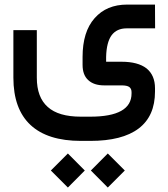

<svg xmlns="http://www.w3.org/2000/svg" viewBox="-20 -404 744 848"><path d="M381.3 349.1 456.1 424.3 531.2 349.1 456.1 273.9ZM204.6 349.1 279.8 424.3 354.5 349.1 279.8 273.9ZM344.7 -152.3V-117.2C344.7 -87.9 353 -65.4 369.6 -50.3C386.2 -34.7 409.7 -26.9 439.9 -26.9H517.1C533.2 -26.9 544.9 -24.4 551.3 -19.5C557.6 -14.6 561 -7.3 561 2.9V8.8C561 77.1 500 111.3 378.4 111.3H337.4C271.5 111.3 222.7 97.2 190.9 68.4C158.7 40 142.6 -2.9 142.6 -61V-261.2V-271H132.8H48.8H39.1V-261.2V-61C39.1 31.2 64.5 101.1 114.7 147.9C165 194.8 239.3 218.3 337.4 218.3H378.4C472.7 218.3 543.9 200.2 592.3 163.6C640.6 127 664.6 72.8 664.6 0V-14.2C664.6 -52.7 651.9 -82 627 -102.1C601.6 -121.6 564.9 -131.3 517.1 -131.3H448.7V-152.3C449.7 -195.8 458 -228 473.1 -248.5C488.3 -268.6 510.3 -278.8 539.6 -278.8H655.3H665V-288.6L664.6 -374V-383.8H654.8H542C481 -383.8 433.1 -363.8 397.9 -323.7C362.3 -283.7 344.7 -226.6 344.7 -152.3Z"/></svg>

Font: Shabnam FD Medium
Style: Regular
Weight: 500
Foundry: DejaVu fonts team - Redesigned by Saber Rastikerdar - Based on Vazir font
Version: Version 5.00;October 20, 2019;FontCreator 12.0.0.2547 64-bit